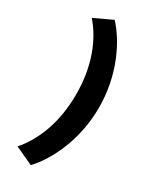

<svg xmlns="http://www.w3.org/2000/svg" viewBox="-232 -827 872 1062"><g transform="rotate(30 204.0 -296.0)"><path d="M333 -296C333 -500 250 -669 165 -760L50 -706C128 -617 187 -480 187 -296C187 -112 128 25 50 115L165 168C250 78 333 -92 333 -296Z"/></g></svg>

Font: Hejaz SemiBold
Style: Regular
Weight: 600
Designer: Bandar Raffah (Arabic) and Santiago Orozco (Latin)
Foundry: Caramella and Typemade
Version: Version 1.010;hotconv 1.0.109;makeotfexe 2.5.65596